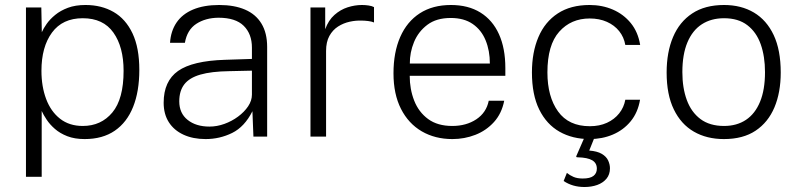

<svg xmlns="http://www.w3.org/2000/svg" viewBox="-20 -547 3198 769"><path d="M84 161V-517H145.5L147.5 -418Q154 -433 167 -451.5Q180 -470 201 -487.2Q222 -504.5 252 -515.8Q282 -527 322.5 -527Q386.5 -527 435 -499Q483.5 -471 510.8 -413.2Q538 -355.5 538 -267Q538 -181 513.2 -119Q488.5 -57 439.8 -23.5Q391 10 319 10Q279 10 249.5 -1.5Q220 -13 199.8 -30.8Q179.5 -48.5 166.8 -67.8Q154 -87 147 -102.5V161ZM311.5 -42.5Q385 -42.5 430 -96.5Q475 -150.5 475 -263.5Q475 -359 434.2 -416.5Q393.5 -474 311.5 -474Q230.5 -474 188.2 -416.5Q146 -359 146 -263.5Q146 -200.5 164.8 -150.5Q183.5 -100.5 220.5 -71.5Q257.5 -42.5 311.5 -42.5Z M803.5 10Q753 10 715 -7.5Q677 -25 656.2 -57.5Q635.5 -90 635.5 -135.5Q635.5 -222 693.2 -262.8Q751 -303.5 881.5 -307.5L989 -311V-356.5Q989 -411 956.2 -443.5Q923.5 -476 855 -476Q803 -475.5 766.2 -451.5Q729.5 -427.5 720.5 -375.5H661Q664 -422.5 687 -456.5Q710 -490.5 753.2 -508.8Q796.5 -527 858 -527Q918.5 -527 961.5 -508.5Q1004.5 -490 1027.2 -452.5Q1050 -415 1050 -359V0H995L991 -101.5Q959.5 -39 909.8 -14.5Q860 10 803.5 10ZM819 -40Q849 -40 878.8 -50.8Q908.5 -61.5 933.5 -80Q958.5 -98.5 973.8 -121.2Q989 -144 989 -168V-264L899 -262Q826.5 -261 782.5 -248.2Q738.5 -235.5 718.2 -209.2Q698 -183 698 -141Q698 -93.5 731.5 -66.8Q765 -40 819 -40Z M1223.5 0V-517H1282.5V-430Q1295.5 -466 1319.5 -487.2Q1343.5 -508.5 1372.5 -517.8Q1401.5 -527 1429.5 -527Q1443 -527 1456.5 -525Q1470 -523 1478 -518.5V-457Q1469 -461 1454.2 -462.8Q1439.5 -464.5 1429.5 -464.5Q1405.5 -465.5 1380.5 -460Q1355.5 -454.5 1334 -440.8Q1312.5 -427 1299.2 -403Q1286 -379 1286 -343V0Z M1621 -243.5Q1621 -189.5 1639 -143.8Q1657 -98 1694.8 -70.2Q1732.5 -42.5 1791.5 -42.5Q1847.5 -42.5 1887.8 -69.2Q1928 -96 1937.5 -143.5H1999.5Q1989.5 -92.5 1958.5 -58.2Q1927.5 -24 1884 -7Q1840.5 10 1792 10Q1722.5 10 1669.2 -21Q1616 -52 1586 -111Q1556 -170 1556 -253.5Q1556 -337.5 1583 -399Q1610 -460.5 1661.5 -493.8Q1713 -527 1786 -527Q1855.5 -527 1904.2 -496.8Q1953 -466.5 1978.5 -410Q2004 -353.5 2004 -274.5V-243.5ZM1621.5 -292.5H1942Q1942 -344 1925 -385.5Q1908 -427 1873.2 -451Q1838.5 -475 1785 -475Q1728 -475 1691.8 -447.8Q1655.5 -420.5 1638.2 -378.5Q1621 -336.5 1621.5 -292.5Z M2341.5 -527Q2392 -527 2434.8 -508.5Q2477.5 -490 2506.5 -454.5Q2535.5 -419 2544 -367H2484.5Q2479 -398.5 2460 -422.2Q2441 -446 2410.8 -459.5Q2380.5 -473 2342 -473Q2267 -473 2219.8 -420Q2172.5 -367 2172.5 -257Q2172.5 -160 2215 -100.8Q2257.5 -41.5 2342.5 -41.5Q2381 -41.5 2411 -55.2Q2441 -69 2460 -93Q2479 -117 2484.5 -147.5H2543.5Q2535 -96.5 2506 -61.2Q2477 -26 2434.5 -8Q2392 10 2341.5 10Q2273 10 2221 -19.5Q2169 -49 2139.8 -108.2Q2110.5 -167.5 2110.5 -257Q2110.5 -337.5 2136.5 -398.5Q2162.5 -459.5 2214 -493.2Q2265.5 -527 2341.5 -527ZM2423 127Q2423 152 2409 168.8Q2395 185.5 2372 193.8Q2349 202 2321 202Q2297 202 2276.2 196Q2255.5 190 2237.5 178L2250.5 145.5Q2262 155 2277 161.5Q2292 168 2314 168Q2343.5 168 2357 157.5Q2370.5 147 2370.5 128.5Q2370.5 106 2352 95Q2333.5 84 2293.5 83Q2289 83 2288.2 81.5Q2287.5 80 2288.5 77.5L2324.5 -5H2364.5L2340 56Q2372 58.5 2390.2 69.2Q2408.5 80 2415.8 95.8Q2423 111.5 2423 127Z M2879.5 10Q2810.5 10 2759 -19.8Q2707.5 -49.5 2678.8 -108.8Q2650 -168 2650 -256.5Q2650 -338 2675.8 -398.8Q2701.5 -459.5 2752.5 -493.2Q2803.5 -527 2880 -527Q2948.5 -527 2999.5 -496.8Q3050.5 -466.5 3078.8 -406.5Q3107 -346.5 3107 -256.5Q3107 -177 3081.8 -117Q3056.5 -57 3006.2 -23.5Q2956 10 2879.5 10ZM2880 -42.5Q2931 -42.5 2967.8 -67Q3004.5 -91.5 3024.2 -139.5Q3044 -187.5 3044 -258Q3044 -321 3026.8 -369.8Q3009.5 -418.5 2973.2 -446.2Q2937 -474 2880 -474Q2828.5 -474 2791 -449.8Q2753.5 -425.5 2733.2 -377.2Q2713 -329 2713 -258Q2713 -195 2730.8 -146.5Q2748.5 -98 2785.5 -70.2Q2822.5 -42.5 2880 -42.5Z"/></svg>

Font: Public Sans ExtraLight
Style: Regular
Weight: 250
Designer: The Public Sans Project Authors: Dan O. Williams and USWDS (Libre Franklin designed by Pablo Impallari and Rodrigo Fuenz
Version: Version 1.007